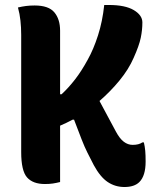

<svg xmlns="http://www.w3.org/2000/svg" viewBox="-20 -730 640 770"><path d="M52 -700Q69 -704 84.5 -706Q100 -708 119 -708Q175 -708 198 -680.5Q221 -653 221 -607V-352H227Q255 -378 281 -411.5Q307 -445 332 -491Q355 -532 373 -588Q391 -644 398 -710H417Q482 -710 516.5 -689.5Q551 -669 551 -640Q551 -610 544.5 -578.5Q538 -547 516 -498Q496 -452 459.5 -407.5Q423 -363 379 -325Q395 -294 412 -263.5Q429 -233 445 -202Q460 -174 476.5 -161.5Q493 -149 512 -149Q537 -149 551 -159H557Q561 -142 562.5 -125Q564 -108 564 -82Q564 -25 539 0Q519 20 479 20Q442 20 412 0Q382 -20 356 -68Q341 -97 330 -119Q319 -141 307.5 -170.5Q296 -200 277 -250H271Q245 -236 221 -226V0Q205 4 191.5 6Q178 8 160 8Q112 8 88.5 -18.5Q65 -45 65 -120V-590Q65 -620 62 -647.5Q59 -675 52 -700Z"/></svg>

Font: Recursive Sn Csl St XBd
Style: Regular
Weight: 800
Version: Version 1.085;hotconv 1.1.0;makeotfexe 2.6.0; ttfautohint (v